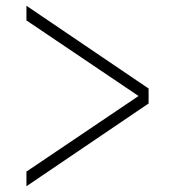

<svg xmlns="http://www.w3.org/2000/svg" viewBox="-20 -660 596 668"><path d="M72 -12V-63L462 -326L72 -589V-640L497 -352V-300Z"/></svg>

Font: Gmarket Sans TTF Light
Style: Regular
Weight: 300
Designer: Creative Director : Sungho Lee; Art Director : Kiwoong Choi; Project Manager : Sori Yang, Jongwook Yoon; Font Designer :
Foundry: Sandoll Inc.
Version: Version 1.000;hotconv 1.0.109;makeotfexe 2.5.65596